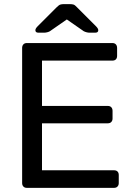

<svg xmlns="http://www.w3.org/2000/svg" viewBox="-20 -908 646 928"><path d="M110 0Q99 0 93 -6.5Q87 -13 87 -23V-676Q87 -687 93 -693.5Q99 -700 110 -700H523Q534 -700 540 -693.5Q546 -687 546 -676V-638Q546 -627 540 -621Q534 -615 523 -615H183V-396H501Q512 -396 518 -389.5Q524 -383 524 -372V-335Q524 -325 518 -318.5Q512 -312 501 -312H183V-85H531Q542 -85 548 -79Q554 -73 554 -62V-23Q554 -13 548 -6.5Q542 0 531 0ZM166 -750Q151 -750 151 -762Q151 -770 162 -781L254 -873Q265 -884 272 -886Q279 -888 287 -888H319Q328 -888 335 -886Q342 -884 352 -873L444 -781Q455 -770 455 -762Q455 -750 440 -750H413Q406 -750 398.5 -752Q391 -754 385 -757L303 -814L221 -757Q216 -754 208 -752Q200 -750 193 -750Z"/></svg>

Font: Rubik Light
Style: Regular
Weight: 400
Version: Version 2.101